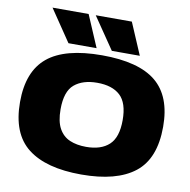

<svg xmlns="http://www.w3.org/2000/svg" viewBox="-98 -1035 1129 1142"><g transform="rotate(10 466.0 -464.0)"><path d="M467 10Q254 10 144 -75.5Q34 -161 34 -352Q34 -537 139 -623.5Q244 -710 467 -710Q689 -710 793.5 -624Q898 -538 898 -354Q898 -161 789 -75.5Q680 10 467 10ZM467 -157Q557 -157 605.5 -202Q654 -247 654 -351Q654 -455 606 -499.5Q558 -544 467 -544Q380 -544 329.5 -501.5Q279 -459 279 -351Q279 -278 302.5 -235.5Q326 -193 368 -175Q410 -157 467 -157ZM519 -746 388 -938H606L688 -746ZM257 -746 127 -938H345L427 -746Z"/></g></svg>

Font: Georama Extended ExtraBold
Style: Regular
Weight: 800
Width: 7
Designer: Jean-Baptiste Levee
Foundry: Production Type
Version: Version 1.000